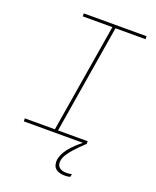

<svg xmlns="http://www.w3.org/2000/svg" viewBox="-171 -834 943 1157"><g transform="rotate(20 300.0 -256.0)"><path d="M447 0H45L44 -19H237L352 -716H162V-735H564L565 -716H372L257 -19H447ZM388 223Q371 223 355.5 219Q340 215 328.5 205Q317 195 313.5 179Q310 163 312 147Q317 122 331 98Q345 74 364 54Q383 34 404 16Q425 -2 448 -18L445 0Q428 16 411 33Q394 50 378.5 67.5Q363 85 350 105Q337 125 333 147Q331 160 334 171.5Q337 183 346 190.5Q355 198 367 201Q379 204 392 204Q400 204 408.5 203Q417 202 426 200L422 219Q414 221 405 222Q396 223 388 223Z"/></g></svg>

Font: Iosevka HT Thin Extended
Style: Italic
Weight: 100
Width: 7
Italic angle: -9°
Monospace: yes
Designer: Belleve Invis
Foundry: Belleve Invis
Version: Version 32.3.0; ttfautohint (v1.8.4)